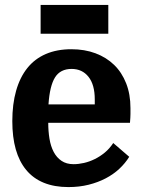

<svg xmlns="http://www.w3.org/2000/svg" viewBox="-20 -750 577 780"><path d="M176 -251H508Q510 -275 510 -287Q510 -299 510 -311Q510 -367 492.5 -411.5Q475 -456 443.5 -486.5Q412 -517 368 -533.5Q324 -550 270 -550Q211 -550 166 -530.5Q121 -511 91 -473.5Q61 -436 45.5 -381.5Q30 -327 30 -258Q30 -193 44 -143.5Q58 -94 86.5 -59.5Q115 -25 158 -7.5Q201 10 258 10Q302 10 340 0.5Q378 -9 409.5 -25.5Q441 -42 465 -64.5Q489 -87 505 -113L440 -169Q425 -146 405.5 -130Q386 -114 364.5 -103.5Q343 -93 321 -88Q299 -83 279 -83Q250 -83 230 -96.5Q210 -110 198 -133Q186 -156 181 -186.5Q176 -217 176 -251ZM271 -470Q314 -470 339.5 -438Q365 -406 365 -346V-326H177Q182 -401 203.5 -435.5Q225 -470 271 -470ZM145 -730V-613H420V-730Z"/></svg>

Font: GradeGX
Style: Regular
Weight: 100
Width: 1
Designer: Adam Twardoch
Foundry: Adam Twardoch
Version: Version 2.002; DEVELOPMENT